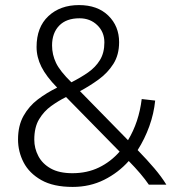

<svg xmlns="http://www.w3.org/2000/svg" viewBox="-20 -727 686 756"><path d="M266 9Q190 9 142.5 -18Q95 -45 73 -87.5Q51 -130 51 -178Q51 -232 72.5 -270.5Q94 -309 129 -335.5Q164 -362 205 -382Q162 -426 143 -464Q124 -502 124 -542Q124 -620 170.5 -663.5Q217 -707 291 -707Q364 -707 406.5 -665.5Q449 -624 449 -561Q449 -511 426.5 -475.5Q404 -440 369 -414.5Q334 -389 295 -368L484 -175Q527 -246 538 -337L591 -331Q586 -280 568 -230Q550 -180 522 -136Q559 -98 587.5 -64.5Q616 -31 635 0H566Q538 -41 487 -93Q446 -47 390 -19Q334 9 266 9ZM261 -403Q297 -421 326.5 -441.5Q356 -462 373.5 -490.5Q391 -519 391 -560Q391 -601 363 -628Q335 -655 293 -655Q241 -655 213 -626Q185 -597 185 -548Q185 -512 200.5 -479.5Q216 -447 261 -403ZM265 -45Q323 -45 369.5 -67.5Q416 -90 451 -130L240 -345Q210 -330 181.5 -309.5Q153 -289 134 -257.5Q115 -226 115 -177Q115 -143 131 -112.5Q147 -82 180 -63.5Q213 -45 265 -45Z"/></svg>

Font: Ubuntu Sans Light
Style: Regular
Weight: 300
Designer: Dalton Maag Ltd
Foundry: Dalton Maag Ltd
Version: Version 1.006; ttfautohint (v1.8.4.7-5d5b)